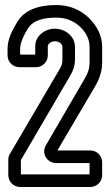

<svg xmlns="http://www.w3.org/2000/svg" viewBox="-20 -718 437 763"><path d="M203 -70H336V-25H63V-80V-82L260 -419C273 -441 278 -460 278 -481V-531C278 -576 237 -604 198 -604C157 -604 120 -574 120 -535V-501H60V-524C60 -542 69 -569 91 -605C107 -631 140 -648 204 -648C240 -648 272 -636 298 -612C324 -587 336 -560 336 -531V-470C336 -443 328 -424 314 -401L162 -140C143 -106 169 -70 203 -70ZM339 -120H208L358 -375C374 -402 386 -433 386 -470V-531C386 -576 366 -615 332 -648C296 -682 252 -698 204 -698C134 -698 77 -679 49 -631C25 -593 10 -558 10 -524V-498C10 -472 31 -451 57 -451H123C149 -451 170 -472 170 -498V-535C170 -540 179 -554 198 -554C217 -554 228 -542 228 -531V-481C228 -468 226 -458 218 -445L18 -104C15 -99 13 -92 13 -82V-22C13 4 34 25 60 25H339C365 25 386 4 386 -22V-73C386 -99 365 -120 339 -120Z"/></svg>

Font: DIN Rundschrift
Style: MittelKont
Weight: 400
Version: Version 1.027